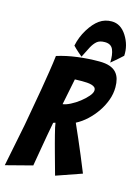

<svg xmlns="http://www.w3.org/2000/svg" viewBox="-142 -1051 800 1127"><g transform="rotate(15 257.5 -488.0)"><path d="M4 1Q31 -132 56 -259Q65 -313 76 -371.5Q87 -430 96.5 -487.5Q106 -545 114.5 -598.5Q123 -652 128 -696Q185 -714 251 -722.5Q317 -731 382 -731Q421 -731 446.5 -722Q472 -713 486.5 -696.5Q501 -680 507 -658Q513 -636 513 -609Q513 -569 499 -530.5Q485 -492 461.5 -457.5Q438 -423 407.5 -394.5Q377 -366 342 -348Q360 -308 380.5 -260.5Q401 -213 419 -170Q439 -120 460 -70L305 -16Q285 -85 269 -146Q262 -171 255 -197.5Q248 -224 242 -247.5Q236 -271 232 -289Q228 -307 227 -317L214 -313Q208 -281 199.5 -235Q191 -189 184 -146Q175 -95 166 -41ZM239 -433Q258 -435 285.5 -449Q313 -463 338 -482.5Q363 -502 381 -523Q399 -544 399 -560Q399 -571 392 -577.5Q385 -584 372.5 -587.5Q360 -591 345 -592Q330 -593 314 -593Q303 -593 291.5 -592.5Q280 -592 271 -592ZM393 -977Q448 -977 483.5 -921Q519 -865 515 -801Q505 -792 493 -781Q482 -772 470.5 -761.5Q459 -751 446 -741Q448 -790 435.5 -819.5Q423 -849 385 -849Q353 -849 336.5 -834.5Q320 -820 307 -796Q294 -772 274 -731Q261 -742 251 -750.5Q241 -759 233 -767L217 -783Q228 -837 257 -884Q286 -931 318.5 -954Q351 -977 393 -977Z"/></g></svg>

Font: Bangers
Style: Regular
Weight: 400
Designer: vernon adams
Foundry: Vernon Adams
Version: Version 2.000